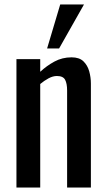

<svg xmlns="http://www.w3.org/2000/svg" viewBox="-20 -844 479 864"><path d="M54 0V-578H161V-521Q190 -548 225 -567Q260 -586 302 -586Q337 -586 355.5 -568Q374 -550 381.5 -523Q389 -496 389 -468V0H282V-437Q282 -468 273 -485Q264 -502 236 -502Q218 -502 198.5 -491.5Q179 -481 161 -466V0ZM192 -626 251 -824H358L246 -626Z"/></svg>

Font: Oswald
Style: Regular
Weight: 400
Designer: Vernon Adams
Foundry: Vernon Adams
Version: Version 4.103; ttfautohint (v1.8.3)